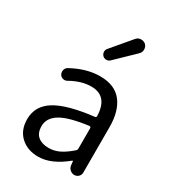

<svg xmlns="http://www.w3.org/2000/svg" viewBox="-206 -963 975 1085"><g transform="rotate(30 281.5 -420.5)"><path d="M216.8 12.7Q146.5 12.7 102.1 -28.3Q57.6 -69.3 57.6 -140.6Q57.6 -227.5 135.3 -275.4Q212.9 -323.2 381.8 -342.8Q392.6 -343.8 391.6 -353.5Q387.7 -481.4 280.3 -481.4Q216.8 -481.4 147.5 -442.4Q134.8 -434.6 120.6 -438Q106.4 -441.4 98.6 -454.1Q91.8 -467.8 95.2 -482.4Q98.6 -497.1 112.3 -504.9Q207 -556.6 294.9 -556.6Q390.6 -556.6 437 -497.6Q483.4 -438.5 483.4 -334V-37.1Q483.4 -21.5 472.2 -10.7Q460.9 0 445.3 0Q429.7 0 417.5 -10.7Q405.3 -21.5 403.3 -37.1L400.4 -63.5Q400.4 -65.4 398.9 -65.4Q397.5 -65.4 395.5 -64.5Q301.8 12.7 216.8 12.7ZM243.2 -59.6Q279.3 -59.6 312.5 -75.7Q345.7 -91.8 384.8 -126Q391.6 -131.8 391.6 -141.6V-274.4Q391.6 -278.3 388.7 -280.8Q385.7 -283.2 382.8 -283.2Q254.9 -266.6 201.2 -233.4Q147.5 -200.2 147.5 -147.5Q147.5 -102.5 173.3 -81.1Q199.2 -59.6 243.2 -59.6ZM299.8 -663.1Q290 -654.3 276.9 -654.3Q263.7 -654.3 253.9 -663.1Q243.2 -673.8 243.2 -688.5Q243.2 -701.2 252 -710.9L359.4 -837.9Q371.1 -851.6 388.7 -852.5Q390.6 -852.5 391.6 -852.5Q408.2 -852.5 420.9 -841.8Q433.6 -829.1 433.6 -810.5Q433.6 -793 420.9 -780.3Z"/></g></svg>

Font: Gen Jyuu GothicX Regular
Style: Regular
Weight: 400
Designer: [Source Han Sans]
Ryoko NISHIZUKA  (kana & ideographs); Paul D. Hunt (Latin, Greek & Cyrillic); Wenlong ZHANG  (bopomofo
Version: Version 1.002.20150607